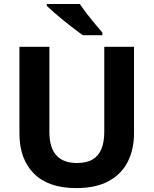

<svg xmlns="http://www.w3.org/2000/svg" viewBox="-20 -954 787 984"><path d="M666.8 -271.5Q666.8 -187.8 634.4 -124.3Q602 -60.8 536.2 -25.4Q470.4 10 370.5 10Q228.4 10 154 -64.3Q79.6 -138.7 79.6 -269.9V-714H233.1V-277.8Q233.1 -197.6 268.6 -158.1Q304.1 -118.6 374.3 -118.6Q424.1 -118.6 454.8 -136.9Q485.5 -155.3 500 -191Q514.4 -226.7 514.4 -278.8V-714H666.8ZM389.2 -933.6Q403.9 -911.6 424.6 -884.4Q445.4 -857.2 467.2 -831.5Q489.1 -805.8 504.7 -786.8V-773.6H404.2Q385.4 -787 359.8 -806.5Q334.3 -826 307.7 -847.5Q281.1 -869 257.8 -889.3Q234.6 -909.6 220.1 -923.6V-933.6Z"/></svg>

Font: Noto Sans Khmer
Style: Regular
Weight: 400
Designer: Danh Hong and the Monotype Design Team
Foundry: Monotype Imaging Inc.
Version: Version 2.003